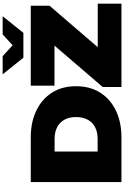

<svg xmlns="http://www.w3.org/2000/svg" viewBox="242 -1200 957 1482"><g transform="rotate(-90 721.0 -458.5)"><path d="M57 0V-700H402Q519 -700 608 -657.5Q697 -615 747 -537Q797 -459 797 -351Q797 -242 747 -163.5Q697 -85 608 -42.5Q519 0 402 0ZM293 -184H392Q442 -184 479.5 -203Q517 -222 538 -259.5Q559 -297 559 -351Q559 -404 538 -441Q517 -478 479.5 -497Q442 -516 392 -516H293ZM791 0V-145L1181 -599L1210 -517H801V-700H1418V-555L1028 -101L999 -183H1434V0ZM1017 -757 889 -917H1029L1171 -787H1055L1197 -917H1337L1209 -757Z"/></g></svg>

Font: MOST Montserrat Black
Style: Regular
Weight: 900
Designer: Julieta Ulanovsky
Foundry: Julieta Ulanovsky
Version: Version 8.000;March 11, 2024;FontCreator 15.0.0.2926 64-bit